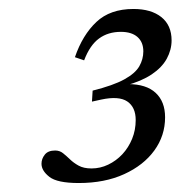

<svg xmlns="http://www.w3.org/2000/svg" viewBox="-20 -703 402 428"><path d="M185 -476.5 186.5 -501Q232.5 -512.5 257 -526Q281.5 -539.5 290.5 -555.2Q299.5 -571 299.5 -588.5Q299.5 -609 286.5 -620.5Q273.5 -632 249.5 -632Q221 -632 200.8 -617.2Q180.5 -602.5 167.5 -568.5L147 -575.5Q164 -625 194.8 -654Q225.5 -683 277.5 -683Q317 -683 339.8 -664.8Q362.5 -646.5 362.5 -613Q362.5 -592 351.8 -572.2Q341 -552.5 318.2 -537.2Q295.5 -522 260.5 -512.5L265.5 -515.5Q306 -515.5 327 -496Q348 -476.5 348 -441.5Q348 -400.5 324 -367.5Q300 -334.5 256.8 -314.8Q213.5 -295 155.5 -295Q107.5 -295 90 -308.8Q72.5 -322.5 72.5 -338Q72.5 -349 79.8 -358.2Q87 -367.5 103 -367.5Q113 -367.5 120.5 -361.5Q128 -355.5 136 -347.8Q144 -340 155.2 -333.8Q166.5 -327.5 184 -327.5Q203.5 -327.5 221.2 -336Q239 -344.5 252.8 -359.2Q266.5 -374 274.5 -393.5Q282.5 -413 282.5 -435.5Q282.5 -464 263.8 -476.8Q245 -489.5 205.5 -481Z"/></svg>

Font: Newsreader 16pt 16pt
Style: Italic
Weight: 400
Italic angle: -17°
Version: Version 1.003